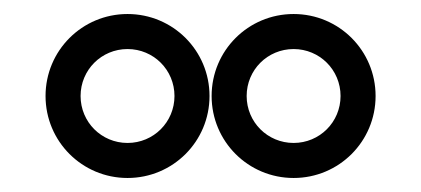

<svg xmlns="http://www.w3.org/2000/svg" viewBox="-20 -836 601 274"><path d="M162 -766C199.2 -766 229 -736.2 229 -699C229 -661.8 199.2 -632 162 -632C124.8 -632 95 -661.8 95 -699C95 -736.2 124.8 -766 162 -766ZM162 -816C97.2 -816 45 -763.8 45 -699C45 -634.2 97.2 -582 162 -582C226.8 -582 279 -634.2 279 -699C279 -763.8 226.8 -816 162 -816ZM399 -766C436.2 -766 466 -736.2 466 -699C466 -661.8 436.2 -632 399 -632C361.8 -632 332 -661.8 332 -699C332 -736.2 361.8 -766 399 -766ZM399 -816C334.2 -816 282 -763.8 282 -699C282 -634.2 334.2 -582 399 -582C463.8 -582 516 -634.2 516 -699C516 -763.8 463.8 -816 399 -816Z"/></svg>

Font: Hussar Techniczny
Style: Bold 
Weight: 700
Foundry: Cannot Into Space Fonts
Version: Version 0.77